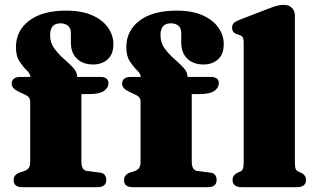

<svg xmlns="http://www.w3.org/2000/svg" viewBox="-20 -775 1306 795"><path d="M317 -105.5Q317 -69.5 341 -67L392.5 -60.5Q407.5 -59 413.8 -50.5Q420 -42 420 -30.5Q420 0 383.5 0H72.5Q36.5 0 36.5 -29Q36.5 -53 64 -61.5L77 -65.5Q93 -70.5 99 -79.5Q105 -88.5 105 -104.5V-354.5Q105 -364 100 -371Q95 -378 80.5 -384.5L62 -393Q43 -402 35.8 -410.2Q28.5 -418.5 28.5 -429Q28.5 -441 37.2 -448.8Q46 -456.5 64.5 -456.5H106Q105 -470 90 -484.5Q75 -499 60.5 -521Q46 -543 46 -579.5Q46 -647.5 100.5 -689.2Q155 -731 254.5 -731Q318 -731 361.5 -711.8Q405 -692.5 427.2 -660.8Q449.5 -629 449.5 -592Q449.5 -551 426 -529.5Q402.5 -508 365.5 -508Q323.5 -508 298.5 -532.2Q273.5 -556.5 273.5 -597.5V-638.5Q273.5 -659 261.2 -668.8Q249 -678.5 230.5 -678.5Q187.5 -678.5 187.5 -629.5Q187.5 -598 204.5 -574.8Q221.5 -551.5 243.5 -532.2Q265.5 -513 282.5 -495Q299.5 -477 299.5 -456.5H395Q429 -456.5 429 -430.5Q429 -411.5 410.5 -398.5Q392 -385.5 349.5 -385.5H317ZM774 -105.5Q774 -69.5 798 -67L849.5 -60.5Q864.5 -59 870.8 -50.5Q877 -42 877 -30.5Q877 0 840.5 0H529.5Q493.5 0 493.5 -29Q493.5 -53 521 -61.5L534 -65.5Q550 -70.5 556 -79.5Q562 -88.5 562 -104.5V-354.5Q562 -364 557 -371Q552 -378 537.5 -384.5L519 -393Q500 -402 492.8 -410.2Q485.5 -418.5 485.5 -429Q485.5 -441 494.2 -448.8Q503 -456.5 521.5 -456.5H563Q562 -470 547 -484.5Q532 -499 517.5 -521Q503 -543 503 -579.5Q503 -647.5 557.5 -689.2Q612 -731 711.5 -731Q775 -731 818.5 -711.8Q862 -692.5 884.2 -660.8Q906.5 -629 906.5 -592Q906.5 -551 883 -529.5Q859.5 -508 822.5 -508Q780.5 -508 755.5 -532.2Q730.5 -556.5 730.5 -597.5V-638.5Q730.5 -659 718.2 -668.8Q706 -678.5 687.5 -678.5Q644.5 -678.5 644.5 -629.5Q644.5 -598 661.5 -574.8Q678.5 -551.5 700.5 -532.2Q722.5 -513 739.5 -495Q756.5 -477 756.5 -456.5H852Q886 -456.5 886 -430.5Q886 -411.5 867.5 -398.5Q849 -385.5 806.5 -385.5H774ZM1201 -710V-105Q1201 -85 1204 -76.8Q1207 -68.5 1214.5 -65L1225.5 -60Q1247 -50.5 1247 -30Q1247 0 1209 0H981Q943 0 943 -30Q943 -50.5 964.5 -60L975.5 -65Q983 -68.5 986 -76.8Q989 -85 989 -105V-598Q989 -614 984.8 -620.8Q980.5 -627.5 972 -630L961 -633.5Q941 -640 941 -660Q941 -672 947.5 -679Q954 -686 972 -693L1083 -736Q1110 -746.5 1125.5 -750.8Q1141 -755 1153 -755Q1177 -755 1189 -742.2Q1201 -729.5 1201 -710Z"/></svg>

Font: Fraunces 9pt S000 Black
Style: Regular
Weight: 900
Version: Version 1.000; ttfautohint (v1.8.3)